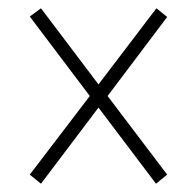

<svg xmlns="http://www.w3.org/2000/svg" viewBox="-20 -594 465 464"><path d="M79 -150 218 -334 357 -150 384 -172 240 -362 384 -553 358 -574 218 -390 79 -574 52 -554 197 -362 52 -172Z"/></svg>

Font: Noto Serif Thai ExtraCondensed ExtraLight
Style: Regular
Weight: 200
Width: 2
Designer: Monotype Design Team
Foundry: Monotype Imaging Inc.
Version: Version 2.002